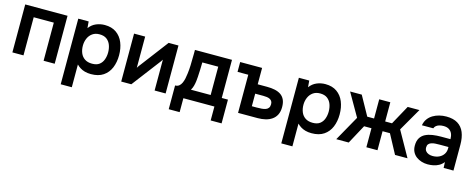

<svg xmlns="http://www.w3.org/2000/svg" viewBox="-34 -1189 5032 2038"><g transform="rotate(15 2481.5 -170.5)"><path d="M59 0V-527H524V0H402V-419H181V0Z M642 194V-527H756L762 -455Q793 -497 838 -516Q883 -535 933 -535Q1009 -535 1060 -499Q1111 -463 1136 -401.5Q1161 -340 1161 -263Q1161 -186 1135.5 -125Q1110 -64 1057.5 -28.5Q1005 7 923 7Q885 7 855 -1.5Q825 -10 802.5 -24.5Q780 -39 764 -56V194ZM906 -103Q957 -103 986 -125.5Q1015 -148 1028 -184.5Q1041 -221 1041 -262Q1041 -305 1027.5 -342Q1014 -379 984 -402Q954 -425 904 -425Q858 -425 826.5 -402.5Q795 -380 779 -343Q763 -306 763 -263Q763 -219 778 -182.5Q793 -146 825 -124.5Q857 -103 906 -103Z M1255 0V-527H1377V-184Q1383 -195 1392.5 -208Q1402 -221 1409 -229L1635 -527H1743V0H1622V-339Q1614 -326 1605.5 -314.5Q1597 -303 1589 -293L1366 0Z M1818 153V-108Q1844 -108 1861 -121.5Q1878 -135 1888.5 -158Q1899 -181 1905 -208.5Q1911 -236 1914 -264Q1920 -309 1921.5 -356.5Q1923 -404 1923 -438Q1924 -460 1924 -482.5Q1924 -505 1924 -527H2331V-108H2399V153H2279V0H1938V153ZM1992 -108H2209V-419H2034Q2033 -382 2032 -339.5Q2031 -297 2028 -259Q2027 -237 2023.5 -210Q2020 -183 2013 -157Q2006 -131 1992 -108Z M2539 0V-419H2421V-527H2662V-347H2765Q2812 -347 2850 -339Q2888 -331 2916 -312.5Q2944 -294 2959.5 -261.5Q2975 -229 2975 -180Q2975 -131 2958 -96.5Q2941 -62 2910 -40.5Q2879 -19 2839.5 -9.5Q2800 0 2755 0ZM2662 -106H2717Q2746 -106 2770.5 -108Q2795 -110 2814 -117Q2833 -124 2843.5 -139Q2854 -154 2854 -179Q2854 -200 2845.5 -212.5Q2837 -225 2823 -232Q2809 -239 2790.5 -241.5Q2772 -244 2752 -244H2662Z M3066 194V-527H3180L3186 -455Q3217 -497 3262 -516Q3307 -535 3357 -535Q3433 -535 3484 -499Q3535 -463 3560 -401.5Q3585 -340 3585 -263Q3585 -186 3559.5 -125Q3534 -64 3481.5 -28.5Q3429 7 3347 7Q3309 7 3279 -1.5Q3249 -10 3226.5 -24.5Q3204 -39 3188 -56V194ZM3330 -103Q3381 -103 3410 -125.5Q3439 -148 3452 -184.5Q3465 -221 3465 -262Q3465 -305 3451.5 -342Q3438 -379 3408 -402Q3378 -425 3328 -425Q3282 -425 3250.5 -402.5Q3219 -380 3203 -343Q3187 -306 3187 -263Q3187 -219 3202 -182.5Q3217 -146 3249 -124.5Q3281 -103 3330 -103Z M3618 0 3773 -276 3629 -527H3757L3874 -316H3949V-527H4071V-316H4146L4262 -527H4391L4246 -276L4401 0H4264L4152 -209H4071V0H3949V-209H3868L3755 0Z M4623 7Q4588 7 4555.5 -3Q4523 -13 4497 -32.5Q4471 -52 4456 -81.5Q4441 -111 4441 -151Q4441 -202 4461 -234.5Q4481 -267 4515.5 -284Q4550 -301 4594 -307.5Q4638 -314 4686 -314H4789Q4789 -349 4778 -374.5Q4767 -400 4743.5 -415Q4720 -430 4683 -430Q4659 -430 4638.5 -424.5Q4618 -419 4603.5 -407.5Q4589 -396 4583 -378H4458Q4465 -419 4486.5 -448.5Q4508 -478 4539.5 -497Q4571 -516 4609 -525.5Q4647 -535 4686 -535Q4763 -535 4811.5 -505Q4860 -475 4883 -419Q4906 -363 4906 -284V0H4798L4795 -64Q4773 -36 4744.5 -20.5Q4716 -5 4685 1Q4654 7 4623 7ZM4651 -92Q4692 -92 4723 -107Q4754 -122 4772 -149Q4790 -176 4790 -212V-228H4695Q4669 -228 4645 -226.5Q4621 -225 4602.5 -218.5Q4584 -212 4573 -199Q4562 -186 4562 -162Q4562 -139 4574 -123.5Q4586 -108 4606.5 -100Q4627 -92 4651 -92Z"/></g></svg>

Font: Onest SemiBold
Style: Regular
Weight: 600
Designer: Dmitri Voloshin, Andrey Kudryavtsev
Foundry: Dmitri Voloshin, Andrey Kudryavtsev
Version: Version 1.000;gftools[0.9.33]